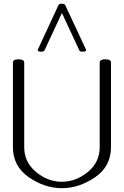

<svg xmlns="http://www.w3.org/2000/svg" viewBox="-20 -990 660 1022"><path d="M510.7 -657.2Q510.7 -674.3 541 -674.3Q570.8 -674.3 570.8 -657.2V-207Q570.8 -104 485.6 -46.1Q400.4 11.7 309.1 11.7Q217.8 11.7 133.3 -46.6Q48.8 -105 48.8 -207V-657.2Q48.8 -674.3 78.6 -674.3Q108.9 -674.3 108.9 -657.2V-207Q108.9 -127 171.6 -74.7Q234.4 -22.5 309.1 -22.5Q384.3 -22.5 447.5 -74.5Q510.7 -126.5 510.7 -207ZM438.5 -723.6Q438.5 -714.8 419.4 -714.8Q405.3 -714.8 402.3 -721.7L309.6 -920.9L216.8 -721.7Q213.9 -714.8 199.7 -714.8Q180.7 -714.8 180.7 -723.6Q180.7 -725.6 181.6 -726.6L291.5 -963.4Q294.4 -970.2 309.6 -970.2Q323.7 -970.2 327.1 -962.9L437.5 -726.6Q438.5 -724.6 438.5 -723.6Z"/></svg>

Font: Gayathri Thin
Style: Regular
Weight: 100
Designer: Binoy Dominic <binoy.domenic@gmail.com>
Foundry: SMC
Version: Version 1.000